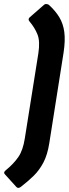

<svg xmlns="http://www.w3.org/2000/svg" viewBox="-42 -753 342 951"><path d="M39 173 -18 110Q-27 101 -13 90Q26 58 49 24.5Q72 -9 81 -68L148 -489Q157 -548 144 -581.5Q131 -615 104 -647Q95 -658 105 -667L177 -730Q182 -734 189 -733Q196 -732 200 -729Q232 -700 251.5 -668Q271 -636 276.5 -594.5Q282 -553 273 -493L202 -43Q193 14 173 52Q153 90 125 117.5Q97 145 62 172Q48 183 39 173Z"/></svg>

Font: Sofia Sans ExtraBold
Style: Italic
Weight: 800
Italic angle: -9°
Designer: Botio Nikoltchev, Ani Petrova
Foundry: lettersoup
Version: Version 4.100; ttfautohint (v1.8.4.7-5d5b)